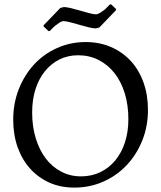

<svg xmlns="http://www.w3.org/2000/svg" viewBox="-20 -840 732 872"><path d="M348 -39Q396 -39 435.5 -58Q475 -77 503.5 -111.5Q532 -146 547.5 -193.5Q563 -241 563 -299Q563 -363 546.5 -416.5Q530 -470 500 -508Q470 -546 428 -567.5Q386 -589 335 -589Q288 -589 250 -570Q212 -551 184 -516.5Q156 -482 141 -434.5Q126 -387 126 -329Q126 -265 142.5 -211.5Q159 -158 188 -120Q217 -82 258 -60.5Q299 -39 348 -39ZM317 12Q255 12 204.5 -10.5Q154 -33 117 -74Q80 -115 60 -171.5Q40 -228 40 -297Q40 -371 65.5 -435.5Q91 -500 135 -547.5Q179 -595 239.5 -622Q300 -649 369 -649Q432 -649 484 -626.5Q536 -604 573.5 -563.5Q611 -523 631.5 -466Q652 -409 652 -341Q652 -266 626 -201.5Q600 -137 555 -89.5Q510 -42 449 -15Q388 12 317 12ZM200 -699 178 -720V-725L254 -804L270 -808Q282 -808 302.5 -803Q323 -798 345 -791.5Q367 -785 386 -780Q405 -775 416 -775Q424 -775 435 -782Q446 -789 456 -797Q467 -807 479 -820H485L507 -799V-794L431 -715L415 -711Q403 -711 382.5 -716Q362 -721 340 -727.5Q318 -734 298.5 -739Q279 -744 269 -744Q260 -744 249 -736.5Q238 -729 228 -721Q217 -711 206 -699Z"/></svg>

Font: Alegreya
Style: Regular
Weight: 400
Designer: Juan Pablo del Peral
Foundry: Juan Pablo del Peral
Version: Version 1.003